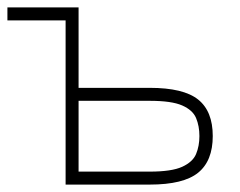

<svg xmlns="http://www.w3.org/2000/svg" viewBox="-20 -498 647 518"><path d="M157 0V-443H0V-478H192V-261H384Q475 -261 514.5 -229.5Q554 -198 554 -131Q554 -64 514.5 -32Q475 0 384 0ZM192 -35H384Q443 -35 471.5 -48Q500 -61 509 -82.5Q518 -104 518 -131Q518 -158 509 -179.5Q500 -201 471.5 -213.5Q443 -226 384 -226H192Z"/></svg>

Font: Zen Kaku Gothic New Light
Style: Regular
Weight: 300
Designer: Yoshimichi Ohira
Foundry: Positype
Version: Version 1.002